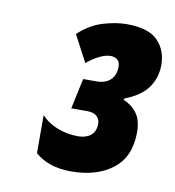

<svg xmlns="http://www.w3.org/2000/svg" viewBox="-59 -906 504 552"><g transform="rotate(10 193.0 -630.5)"><path d="M183.1 -408.2Q149.4 -408.2 123 -417.2Q96.7 -426.3 78.1 -442.9V-554.2Q96.2 -533.7 125 -522.5Q153.8 -511.2 186 -511.2Q208.5 -511.2 222.7 -522.5Q236.8 -533.7 236.8 -557.1Q236.8 -569.8 227.5 -578.4Q218.3 -586.9 200.2 -586.9H152.8L171.9 -675.8H210Q237.3 -675.8 251.7 -689.9Q266.1 -704.1 266.1 -728Q266.1 -742.2 258.1 -748.5Q250 -754.9 238.8 -754.9Q210.4 -754.9 169.9 -722.2L128.9 -799.8Q162.1 -830.6 199.5 -841.8Q236.8 -853 268.1 -853Q332 -853 359.1 -825.2Q386.2 -797.4 386.2 -753.9Q386.2 -717.3 365.7 -688.2Q345.2 -659.2 297.9 -641.1L296.9 -637.2Q320.3 -627.9 335.7 -607.9Q351.1 -587.9 351.1 -551.8Q351.1 -480 304.7 -444.1Q258.3 -408.2 183.1 -408.2Z"/></g></svg>

Font: Open Sans Condensed ExtraBold
Style: Italic
Weight: 800
Width: 3
Italic angle: -12°
Designer: Monotype Design Team
Foundry: Monotype Imaging Inc.
Version: Version 3.003; ttfautohint (v1.8.4)